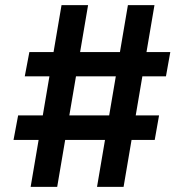

<svg xmlns="http://www.w3.org/2000/svg" viewBox="-20 -732 720 752"><path d="M51 -280H603L586 -184H33ZM95 -528H647L630 -433H77ZM221 -712H325L204 0H100ZM481 -712H585L464 0H360Z"/></svg>

Font: 42dot Sans Light
Style: Bold
Weight: 700
Version: Version 1.000